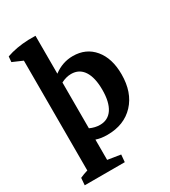

<svg xmlns="http://www.w3.org/2000/svg" viewBox="-176 -634 775 876"><g transform="rotate(-30 212.0 -195.5)"><path d="M7.3 156.2 10.3 118.7Q29.3 109.9 51.3 103.5V-475.1L-1.5 -498L1 -526.4Q51.8 -544.4 115.7 -546.9H153.8V-347.2Q199.7 -381.8 254.4 -381.8Q323.7 -381.8 365 -332.3Q406.2 -282.7 406.2 -198.7Q406.2 -103.5 353.8 -47.4Q301.3 8.8 212.4 8.8Q178.7 8.8 153.8 0V106.9L221.7 117.7L218.3 156.2ZM207 -314.9Q180.7 -314.9 153.8 -300.8V-59.6Q180.2 -47.4 206.1 -47.4Q249 -47.4 272 -82Q294.9 -116.7 294.9 -181.2Q294.9 -245.6 272.2 -280.3Q249.5 -314.9 207 -314.9Z"/></g></svg>

Font: Markazi Text SemiBold
Style: Regular
Weight: 600
Designer: Borna Izadpanah (Arabic designer), Fiona Ross (Arabic design director) and Florian Runge (Latin designer)
Foundry: Borna Izadpanah and Florian Runge
Version: Version 1.001; ttfautohint (v1.8.3)